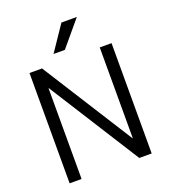

<svg xmlns="http://www.w3.org/2000/svg" viewBox="-168 -1076 1049 1194"><g transform="rotate(-20 356.5 -478.5)"><path d="M341 -790H266L379 -957H481ZM85 0V-730H168L548 -130H550V-730H628V0H546L166 -600H164V0Z"/></g></svg>

Font: M PLUS 1p
Style: Regular
Weight: 400
Version: Version 1.062